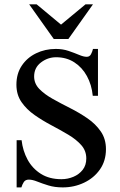

<svg xmlns="http://www.w3.org/2000/svg" viewBox="-20 -833 543 868"><path d="M459 -158.7Q459 -106 431.9 -67.1Q404.8 -28.3 360.1 -7.1Q315.4 14.2 263.7 14.2Q227.5 14.2 199 5.4Q170.4 -3.4 148.4 -12.2Q126.5 -21 110.4 -21Q94.7 -21 87.6 -10Q80.6 1 76.7 14.2H55.2V-199.2H77.6Q83 -151.4 104.7 -111.3Q126.5 -71.3 164.8 -47.1Q203.1 -22.9 257.8 -22.9Q286.1 -22.9 311.8 -33.7Q337.4 -44.4 353.8 -65.2Q370.1 -85.9 370.1 -116.7Q370.1 -151.4 347.4 -177Q324.7 -202.6 288.6 -224.1Q252.4 -245.6 212.2 -266.8Q171.9 -288.1 136 -313.2Q100.1 -338.4 77.1 -371.6Q54.2 -404.8 54.2 -450.2Q54.2 -500 78.4 -536.1Q102.5 -572.3 143.1 -592Q183.6 -611.8 232.4 -611.8Q263.7 -611.8 290 -602.8Q316.4 -593.8 337.2 -585Q357.9 -576.2 372.1 -576.2Q385.3 -576.2 391.4 -587.9Q397.5 -599.6 400.4 -611.8H422.9V-399.9H399.4Q394.5 -449.7 373 -489Q351.6 -528.3 315.9 -551.3Q280.3 -574.2 233.9 -574.2Q195.8 -574.2 165 -550.5Q134.3 -526.9 134.3 -487.3Q134.3 -455.1 157.7 -430.9Q181.2 -406.7 218.3 -386Q255.4 -365.2 296.6 -344.5Q337.9 -323.7 375 -298.3Q412.1 -272.9 435.5 -239Q459 -205.1 459 -158.7ZM400.4 -813.5 289.1 -656.7H223.1L111.8 -813.5H145.5L255.9 -721.7L366.7 -813.5Z"/></svg>

Font: Scheherazade New Medium
Style: Regular
Weight: 500
Designer: SIL International
Foundry: SIL International
Version: Version 4.000